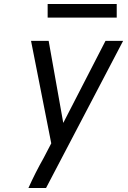

<svg xmlns="http://www.w3.org/2000/svg" viewBox="-20 -939 640 959"><path d="M122 0Q139 -38 158 -75.5Q177 -113 198 -150L236 -223L135 -735H223L296 -325L507 -735H595L210 0ZM218 -851V-919H563V-851Z"/></svg>

Font: Iosevka Custom Oblique
Style: Regular
Weight: 400
Italic angle: -9°
Designer: Belleve Invis
Foundry: Belleve Invis
Version: Version 27.0.1